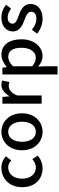

<svg xmlns="http://www.w3.org/2000/svg" viewBox="912 -1494 827 2690"><g transform="rotate(-90 1325.0 -148.5)"><path d="M311 35C374 35 439 12 490 -33L442 -109C409 -81 368 -59 322 -59C231 -59 167 -136 167 -253C167 -369 233 -447 326 -447C363 -447 394 -431 424 -404L481 -479C441 -514 390 -542 320 -542C175 -542 48 -436 48 -253C48 -70 162 35 311 35Z M824 35C960 35 1083 -70 1083 -253C1083 -436 960 -542 824 -542C688 -542 565 -436 565 -253C565 -70 688 35 824 35ZM684 -253C684 -369 738 -447 824 -447C911 -447 965 -369 965 -253C965 -136 911 -59 824 -59C738 -59 684 -136 684 -253Z M1218 -528V22H1333V-321C1367 -408 1421 -439 1466 -439C1488 -439 1502 -436 1521 -430L1542 -530C1525 -538 1507 -542 1480 -542C1421 -542 1363 -500 1324 -429H1321L1312 -528Z M1627 -528V245H1742V67L1738 -27C1785 13 1834 35 1883 35C2007 35 2120 -73 2120 -262C2120 -431 2042 -542 1903 -542C1841 -542 1781 -508 1733 -468H1730L1721 -528ZM1742 -110V-379C1788 -424 1829 -446 1872 -446C1964 -446 2001 -375 2001 -260C2001 -131 1941 -60 1861 -60C1827 -60 1785 -73 1742 -110Z M2406 35C2542 35 2615 -40 2615 -132C2615 -236 2530 -270 2453 -299C2393 -321 2339 -339 2339 -386C2339 -424 2367 -454 2428 -454C2473 -454 2512 -434 2550 -406L2604 -477C2560 -512 2499 -542 2426 -542C2304 -542 2230 -473 2230 -381C2230 -288 2311 -249 2385 -221C2444 -198 2506 -176 2506 -126C2506 -84 2475 -52 2409 -52C2350 -52 2302 -77 2253 -115L2199 -41C2253 3 2330 35 2406 35Z"/></g></svg>

Font: コーポレート・ロゴ ver3 Medium
Style: Regular
Weight: 500
Designer: [KANA_main] LOGOTYPE.JP [Source Han Sans] Ryoko NISHIZUKA 西塚涼子 (kana, bopomofo & ideographs); Paul D. Hunt (Latin, Greek
Version: Version 12.001;FEAKit 1.0